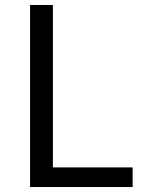

<svg xmlns="http://www.w3.org/2000/svg" viewBox="-20 -753 583 773"><path d="M101 0V-733H193V-79H514V0Z"/></svg>

Font: Noto Sans KR Thin
Style: Regular
Weight: 400
Version: Version 2.004-H2;hotconv 1.0.118;makeotfexe 2.5.65603